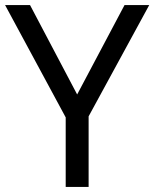

<svg xmlns="http://www.w3.org/2000/svg" viewBox="-20 -734 606 754"><path d="M283 -363 469 -714H566L328 -277V0H238V-273L0 -714H98Z"/></svg>

Font: lkorean25
Style: Book
Weight: 400
Designer: Jelle Bosma - Monotype Design Team
Foundry: Monotype Imaging Inc.
Version: Version 2.003